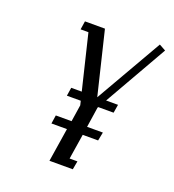

<svg xmlns="http://www.w3.org/2000/svg" viewBox="-103 -607 621 687"><g transform="rotate(20 207.5 -263.0)"><path d="M105 -480 109.9 -512.2H186L244.1 -272L390.1 -525.9L415 -512.2L277.8 -272H323.2L317.9 -240.2H259.8L257.8 -237.8L246.1 -160.2H306.2L299.8 -127.9H241.2L226.1 -32.2H255.9L250 0H161.1L181.2 -127.9H122.1L127 -160.2H187L196.8 -224.1L192.9 -240.2H140.1L145 -272H185.1L134.8 -480Z"/></g></svg>

Font: Gawaa
Style: Italic
Weight: 400
Designer: T. Christopher White
Version: Version 1.0